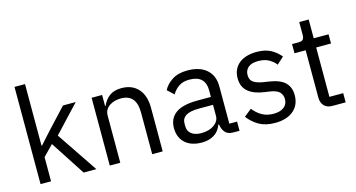

<svg xmlns="http://www.w3.org/2000/svg" viewBox="-80 -1070 2620 1412"><g transform="rotate(-15 1230.0 -364.0)"><path d="M85 -740H165V-271H169L248 -359L394 -516H491L300 -312L510 0H413L242 -263L165 -184V0H85Z M612 0V-516H692V-432H696Q715 -476 749.5 -502Q784 -528 842 -528Q922 -528 968.5 -476.5Q1015 -425 1015 -331V0H935V-317Q935 -456 818 -456Q794 -456 771.5 -450Q749 -444 731 -432Q713 -420 702.5 -401.5Q692 -383 692 -358V0Z M1555 0Q1510 0 1490.5 -24Q1471 -48 1466 -84H1461Q1444 -36 1405 -12Q1366 12 1312 12Q1230 12 1184.5 -30Q1139 -72 1139 -144Q1139 -217 1192.5 -256Q1246 -295 1359 -295H1461V-346Q1461 -401 1431 -430Q1401 -459 1339 -459Q1292 -459 1260.5 -438Q1229 -417 1208 -382L1160 -427Q1181 -469 1227 -498.5Q1273 -528 1343 -528Q1437 -528 1489 -482Q1541 -436 1541 -354V-70H1600V0ZM1325 -56Q1355 -56 1380 -63Q1405 -70 1423 -83Q1441 -96 1451 -113Q1461 -130 1461 -150V-235H1355Q1286 -235 1254.5 -215Q1223 -195 1223 -157V-136Q1223 -98 1250.5 -77Q1278 -56 1325 -56Z M1869 12Q1797 12 1748.5 -15.5Q1700 -43 1665 -89L1722 -135Q1752 -97 1789 -76.5Q1826 -56 1875 -56Q1926 -56 1954.5 -78Q1983 -100 1983 -140Q1983 -170 1963.5 -191.5Q1944 -213 1893 -221L1852 -227Q1816 -232 1786 -242.5Q1756 -253 1733.5 -270.5Q1711 -288 1698.5 -314Q1686 -340 1686 -376Q1686 -414 1700 -442.5Q1714 -471 1738.5 -490Q1763 -509 1797 -518.5Q1831 -528 1870 -528Q1933 -528 1975.5 -506Q2018 -484 2050 -445L1997 -397Q1980 -421 1947 -440.5Q1914 -460 1864 -460Q1814 -460 1788.5 -438.5Q1763 -417 1763 -380Q1763 -342 1788.5 -325Q1814 -308 1862 -300L1902 -294Q1988 -281 2024 -244.5Q2060 -208 2060 -149Q2060 -74 2009 -31Q1958 12 1869 12Z M2308 0Q2266 0 2244.5 -23.5Q2223 -47 2223 -85V-446H2138V-516H2186Q2212 -516 2221.5 -526.5Q2231 -537 2231 -563V-659H2303V-516H2416V-446H2303V-70H2408V0Z"/></g></svg>

Font: IBM Plex Sans KR
Style: Regular
Weight: 400
Designer: Mike Abbink; Paul van der Laan; Pieter van Rosmalen; Wujin Sim; Chorong Kim; Dohee Lee;
Foundry: Sandoll Inc.
Version: Version 1.000